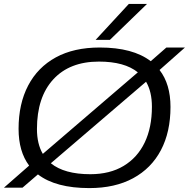

<svg xmlns="http://www.w3.org/2000/svg" viewBox="-32 -953 966 982"><path d="M425 9Q253 9 162 -61L83 7H-12L117 -106Q63 -178 63 -294Q63 -422 112 -515.5Q161 -609 253.5 -659.5Q346 -710 478 -710Q648 -710 739 -640L819 -710H914L784 -595Q840 -523 840 -406Q840 -278 791 -185Q742 -92 649 -41.5Q556 9 425 9ZM157 -293Q157 -217 187 -166L673 -583Q605 -638 474 -638Q324 -638 240.5 -547Q157 -456 157 -293ZM430 -62Q530 -62 600.5 -104.5Q671 -147 708 -224Q745 -301 745 -407Q745 -484 715 -535L228 -118Q297 -62 430 -62ZM457 -749 627 -933H720L530 -749Z"/></svg>

Font: Georama Extended
Style: Italic
Weight: 400
Width: 7
Italic angle: -9°
Designer: Jean-Baptiste Levee
Foundry: Production Type
Version: Version 1.000